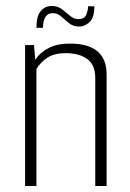

<svg xmlns="http://www.w3.org/2000/svg" viewBox="-20 -623 435 643"><path d="M64 -472H94L98 -423Q114 -447 142.5 -462Q171 -477 214 -477Q276 -477 306.5 -451Q337 -425 337 -374V0H299V-362Q299 -406 272 -425.5Q245 -445 200 -445Q162 -445 139 -430Q116 -415 102 -392V0H64ZM102 -530Q102 -569 116.5 -586Q131 -603 153 -603Q173 -603 187 -592.5Q201 -582 214 -570.5Q227 -559 242 -559Q263 -559 269 -574Q275 -589 275 -602H296Q296 -564 280 -549Q264 -534 245 -534Q225 -534 211 -545.5Q197 -557 184.5 -568Q172 -579 157 -579Q140 -579 132 -566Q124 -553 124 -530Z"/></svg>

Font: Smooch Sans Thin Light
Style: Regular
Weight: 300
Version: Version 1.010